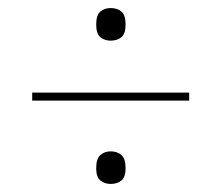

<svg xmlns="http://www.w3.org/2000/svg" viewBox="-20 -597 550 477"><path d="M255 -496Q240 -496 229.5 -504.5Q219 -513 219 -536Q219 -560 229.5 -568.5Q240 -577 255 -577Q271 -577 281.5 -568.5Q292 -560 292 -536Q292 -513 281.5 -504.5Q271 -496 255 -496ZM60 -347V-367H450V-347ZM255 -140Q240 -140 229.5 -148.5Q219 -157 219 -179Q219 -203 229.5 -212Q240 -221 255 -221Q271 -221 281.5 -212Q292 -203 292 -179Q292 -157 281.5 -148.5Q271 -140 255 -140Z"/></svg>

Font: Noto Serif Display SemiCondensed Light
Style: Regular
Weight: 300
Width: 4
Designer: Monotype Design Team
Foundry: Monotype Imaging Inc.
Version: Version 2.009